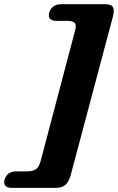

<svg xmlns="http://www.w3.org/2000/svg" viewBox="-109 -766 560 912"><path d="M83.5 1 247.5 -620.5Q255 -646.5 246.2 -656.8Q237.5 -667 209 -667H160Q114.5 -667 125 -707Q130 -723.5 144 -734.8Q158 -746 182 -746H389.5Q419.5 -746 427.5 -731.8Q435.5 -717.5 427 -686L226.5 67Q217.5 98 201.5 112.2Q185.5 126.5 155.5 126.5H-52Q-76 126.5 -84 115.2Q-92 104 -87.5 87.5Q-75.5 48 -30.5 48H19Q47.5 48 62 37.5Q76.5 27 83.5 1Z"/></svg>

Font: Fraunces 9pt Soft Black
Style: Italic
Weight: 900
Italic angle: -16°
Version: Version 1.000;[b76b70a41]